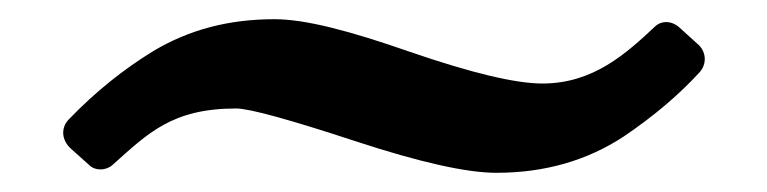

<svg xmlns="http://www.w3.org/2000/svg" viewBox="-20 -453 799 200"><path d="M266 -433C218 -433 177 -422 140 -400C109 -381 80 -358 52 -329C43 -320 44 -307 54 -298L73 -281C79 -275 90 -275 97 -281C134 -314 159 -340 226 -340C240 -340 283 -328 350 -306C417 -284 466 -273 497 -273C548 -273 592 -286 630 -311C661 -332 687 -354 709 -378C716 -386 716 -398 708 -406L687 -425C680 -431 670 -432 663 -426C632 -397 598 -366 545 -366C517 -366 471 -377 407 -399C344 -421 298 -433 266 -433Z"/></svg>

Font: DIN Rundschrift
Style: Breit
Weight: 400
Width: 7
Version: Version 1.027